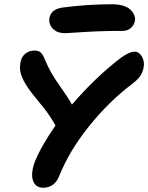

<svg xmlns="http://www.w3.org/2000/svg" viewBox="-20 -898 700 907"><path d="M289.1 -741.2Q248.5 -741.2 228.5 -763.4Q208.5 -785.6 213.9 -814Q221.7 -856 278.8 -862.8Q396 -877.9 509.8 -877.9Q541.5 -877.9 564.9 -869.9Q588.4 -861.8 599.6 -849.1Q610.8 -836.4 615.2 -823.5Q619.6 -810.5 617.2 -798.8Q612.8 -777.3 596.9 -764.6Q581.1 -752 558.1 -752Q458 -752 375 -746.6Q292 -741.2 289.1 -741.2ZM184.1 -11.2Q147.9 -11.2 136 -44.7Q124 -78.1 145 -134.8Q175.3 -209.5 242.2 -305.2Q216.8 -350.6 187.3 -387.5Q157.7 -424.3 133.1 -454.8Q108.4 -485.4 90.8 -519Q78.6 -543.9 75.7 -562.3Q72.8 -580.6 77.1 -605Q82 -630.9 100.3 -645Q118.7 -659.2 143.1 -659.2Q162.6 -659.2 173.1 -649.2Q183.6 -639.2 193.8 -612.8Q217.3 -555.7 260.3 -495.4Q303.2 -435.1 319.8 -403.8Q431.2 -533.2 549.8 -624Q590.8 -653.8 616.2 -653.8Q637.2 -653.8 650.6 -630.4Q664.1 -606.9 658.2 -578.1Q653.8 -555.2 641.6 -537.8Q629.4 -520.5 601.1 -499Q494.1 -418 400.9 -302Q307.6 -186 259.8 -66.9Q237.3 -11.2 184.1 -11.2Z"/></svg>

Font: Shantell Sans Irregular
Style: Italic
Weight: 600
Italic angle: -11.31°
Designer: Stephen Nixon, Anya Danilova, Shantell Martin
Foundry: Arrow Type
Version: Version 1.006;[9816181b4]